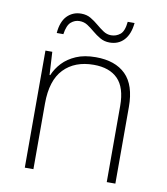

<svg xmlns="http://www.w3.org/2000/svg" viewBox="-81 -788 745 856"><g transform="rotate(10 291.0 -360.0)"><path d="M316 -540Q404 -540 451.5 -493Q499 -446 499 -347V0H460V-345Q460 -428 422 -466.5Q384 -505 313 -505Q227 -505 177.5 -453.5Q128 -402 128 -297V0H89V-530H120L126 -426H129Q142 -457 166 -482.5Q190 -508 227 -524Q264 -540 316 -540ZM125 -616Q127 -642 134.5 -661.5Q142 -681 154 -693.5Q166 -706 182 -713Q198 -720 218 -720Q243 -720 261.5 -709Q280 -698 296.5 -684Q313 -670 329.5 -659Q346 -648 365 -648Q388 -648 406 -662.5Q424 -677 428 -720H459Q454 -669 429 -642Q404 -615 364 -615Q340 -615 321 -626Q302 -637 285.5 -651Q269 -665 253 -675.5Q237 -686 216 -686Q195 -686 178 -671.5Q161 -657 155 -616Z"/></g></svg>

Font: Noto Sans Hebrew ExtraLight
Style: Regular
Weight: 250
Designer: Monotype Design Team
Foundry: Monotype Imaging Inc.
Version: Version 2.003